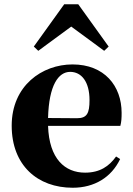

<svg xmlns="http://www.w3.org/2000/svg" viewBox="-20 -866 626 903"><path d="M315 -741 470 -627 491 -647 348 -846H282L139 -647L160 -627ZM206 -311C210 -466 255 -528 310 -528C363 -528 401 -482 401 -395C401 -333 389 -310 342 -310ZM526 -130C493 -84 450 -54 380 -54C286 -54 211 -118 206 -274H546C551 -293 552 -310 552 -335C552 -462 471 -563 321 -563C178 -563 35 -463 35 -275C35 -88 157 17 322 17C424 17 504 -32 545 -118Z"/></svg>

Font: Noto Serif TC Black
Style: Regular
Weight: 900
Version: Version 1.001;PS 1.001;hotconv 16.6.54;makeotf.lib2.5.65590